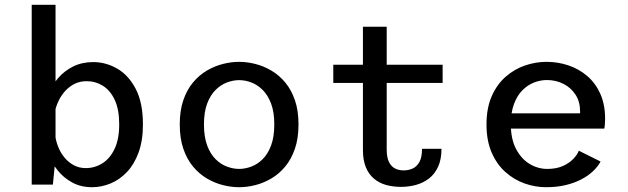

<svg xmlns="http://www.w3.org/2000/svg" viewBox="-20 -770 2622 801"><path d="M112.3 0V-750H211.7V-112.4L200.6 0ZM364 11Q317.2 11 280.9 -8.9Q244.6 -28.7 219.6 -60.4Q194.6 -92 181.9 -128.6Q169.1 -165.3 169.1 -198.6L209.5 -211.9Q212 -185.1 222 -159.4Q231.9 -133.8 248.5 -113.4Q265.1 -93 287.6 -80.9Q310.1 -68.7 337.9 -68.7Q375.3 -68.7 407 -88.6Q438.8 -108.4 458 -148.9Q477.3 -189.3 477.3 -251Q477.3 -313.4 458.7 -353.1Q440.1 -392.9 409.3 -412.1Q378.4 -431.3 341.4 -431.3Q313.5 -431.3 291 -420.1Q268.6 -408.9 251.6 -390Q234.6 -371.1 223.7 -347.7Q212.8 -324.3 208 -300.1L170.1 -313.3Q170.1 -345.7 183.6 -380.2Q197.1 -414.7 222.6 -444.4Q248.2 -474.1 285.1 -492.6Q322.1 -511 369 -511Q421.5 -511 469 -483.7Q516.5 -456.4 546.4 -398.8Q576.3 -341.2 576.3 -251Q576.3 -183.4 558.1 -133.8Q540 -84.3 509.5 -52.2Q478.9 -20.1 441.2 -4.6Q403.4 11 364 11Z M977.6 11Q944.5 11 909.9 2.2Q875.2 -6.5 843 -25.5Q810.8 -44.5 785.2 -75.2Q759.7 -106 744.8 -149.5Q729.9 -193 729.9 -251Q729.9 -308.5 744.8 -352Q759.7 -395.5 785.2 -426Q810.8 -456.5 843 -475.5Q875.2 -494.5 909.9 -503.2Q944.5 -512 977.6 -512Q1010.6 -512 1045.3 -503.2Q1079.9 -494.5 1112.1 -475.5Q1144.4 -456.5 1169.9 -426Q1195.4 -395.5 1210.4 -352Q1225.3 -308.5 1225.3 -251Q1225.3 -193 1210.4 -149.5Q1195.4 -106 1169.9 -75.2Q1144.4 -44.5 1112.1 -25.5Q1079.9 -6.5 1045.3 2.2Q1010.6 11 977.6 11ZM977.6 -65.3Q1002.3 -65.3 1027.9 -74.8Q1053.6 -84.2 1075.4 -105.6Q1097.2 -126.9 1110.8 -162.8Q1124.3 -198.6 1124.3 -251Q1124.3 -302.9 1110.8 -338.3Q1097.2 -373.7 1075.4 -395.2Q1053.6 -416.7 1027.9 -426.2Q1002.3 -435.7 977.6 -435.7Q953.1 -435.7 927.3 -426.2Q901.6 -416.7 879.8 -395.2Q857.9 -373.7 844.4 -338.3Q830.9 -302.9 830.9 -251Q830.9 -198.6 844.4 -162.8Q857.9 -126.9 879.8 -105.6Q901.6 -84.2 927.3 -74.8Q953.1 -65.3 977.6 -65.3Z M1494.1 -143.7V-658.5H1593.3V-146.4Q1593.3 -113.6 1602.5 -94.6Q1611.8 -75.6 1627.8 -67.3Q1643.9 -59.1 1663.9 -59.1Q1684.4 -59.1 1701.8 -67.1Q1719.3 -75.2 1730 -94.7Q1740.6 -114.2 1740.6 -149.1H1821.8Q1821.8 -105.2 1807.9 -74.8Q1794.1 -44.4 1770.3 -25.8Q1746.5 -7.3 1716.2 1.2Q1685.9 9.6 1652.8 9.6Q1619.1 9.6 1590.2 1.5Q1561.4 -6.7 1539.9 -24.9Q1518.3 -43 1506.2 -72.4Q1494.1 -101.8 1494.1 -143.7ZM1370.4 -423.9V-500H1826.6V-423.9Z M2258.1 11Q2212.8 11 2168.5 -4.6Q2124.3 -20.3 2088.4 -52.4Q2052.5 -84.4 2031 -133.9Q2009.6 -183.4 2009.6 -251Q2009.6 -318.6 2031.1 -368Q2052.7 -417.4 2088.9 -449.3Q2125.1 -481.2 2169.6 -496.6Q2214.1 -512 2259.9 -512Q2307.9 -512 2351.9 -497.1Q2395.9 -482.1 2430.2 -452.6Q2464.6 -423.1 2484.5 -378.5Q2504.4 -333.9 2504.4 -274.5Q2504.4 -265.2 2503.6 -253.5Q2502.9 -241.9 2501.2 -233.4H2088.3V-297.1H2400.1Q2400.1 -299.9 2400.1 -301.1Q2400.1 -302.4 2400.1 -305.1Q2400.1 -345.6 2381 -375.1Q2361.9 -404.5 2330.3 -420.3Q2298.7 -436.1 2261.3 -436.1Q2234.6 -436.1 2208 -425.8Q2181.4 -415.4 2159.5 -393.5Q2137.6 -371.5 2124.4 -336.4Q2111.1 -301.2 2111.1 -251.6Q2111.1 -190.2 2132.8 -148.8Q2154.4 -107.4 2189.1 -86.3Q2223.8 -65.3 2263.3 -65.3Q2300.6 -65.3 2327.6 -77.2Q2354.6 -89.2 2371.5 -106.8Q2388.4 -124.3 2394.7 -141.3L2485.6 -96.1Q2474.2 -74.9 2453.9 -55.7Q2433.6 -36.5 2404.8 -21.5Q2376 -6.4 2339.3 2.3Q2302.6 11 2258.1 11Z"/></svg>

Font: Trispace Thin
Style: Regular
Weight: 100
Designer: Tyler Finck
Foundry: Etcetera Type Company
Version: Version 1.210